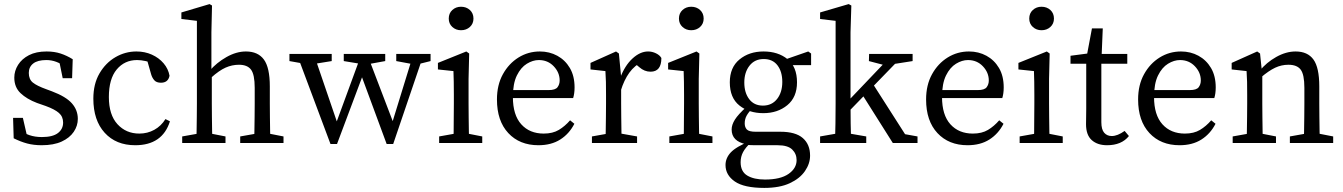

<svg xmlns="http://www.w3.org/2000/svg" viewBox="-20 -700 6574 940"><path d="M184 11Q145 11 113 2.5Q81 -6 47 -23L44 -123H92L117 -14L72 -35V-67Q96 -48 123.5 -38.5Q151 -29 185 -29Q238 -29 263.5 -48.5Q289 -68 289 -100Q289 -129 268.5 -147Q248 -165 204 -181L161 -196Q111 -215 80.5 -244Q50 -273 50 -320Q50 -353 68.5 -382.5Q87 -412 122 -430Q157 -448 208 -448Q246 -448 276.5 -438Q307 -428 336 -410L333 -317H287L268 -410L301 -395V-371Q257 -406 207 -406Q164 -406 142.5 -389Q121 -372 121 -343Q121 -312 140.5 -296Q160 -280 207 -263L234 -253Q303 -227 332 -194Q361 -161 361 -118Q361 -84 341 -54.5Q321 -25 282 -7Q243 11 184 11Z M642 11Q548 11 492.5 -50Q437 -111 437 -217Q437 -289 467 -340.5Q497 -392 545 -420Q593 -448 648 -448Q689 -448 723.5 -432.5Q758 -417 781 -390Q804 -363 810 -329Q803 -295 768 -295Q746 -295 735.5 -307Q725 -319 720 -336L697 -417L739 -383Q716 -396 693 -401Q670 -406 651 -406Q590 -406 551.5 -360Q513 -314 513 -225Q513 -138 555 -92Q597 -46 662 -46Q702 -46 735.5 -64.5Q769 -83 790 -117L812 -106Q775 11 642 11Z M872 0V-32L973 -50H992L1084 -32V0ZM941 0Q942 -21 942.5 -55.5Q943 -90 943.5 -127.5Q944 -165 944 -193V-598L868 -607V-639L1006 -680L1018 -673L1015 -542V-347L1017 -335V-193Q1017 -165 1017.5 -127.5Q1018 -90 1018.5 -55.5Q1019 -21 1020 0ZM1156 0V-32L1258 -50H1276L1368 -32V0ZM1224 0Q1225 -21 1225.5 -55Q1226 -89 1226.5 -126.5Q1227 -164 1227 -193V-270Q1227 -335 1209 -359Q1191 -383 1150 -383Q1116 -383 1084.5 -369Q1053 -355 1014 -320L996 -353H1006Q1040 -393 1088.5 -420.5Q1137 -448 1184 -448Q1243 -448 1272 -408.5Q1301 -369 1301 -277V-193Q1301 -164 1301.5 -126.5Q1302 -89 1302.5 -55Q1303 -21 1304 0Z M1598 5 1433 -436H1516L1638 -79H1619L1750 -436H1777L1913 -80L1894 -79L2004 -436H2055L1905 5H1873L1743 -347H1762L1630 5ZM1397 -401V-436H1604V-401L1505 -385H1487ZM1663 -401V-436H1866V-401L1778 -385H1760ZM1920 -401V-436H2088V-401L2024 -385H2006Z M2130 0V-32L2231 -50H2249L2341 -32V0ZM2200 0Q2201 -21 2201 -55.5Q2201 -90 2201.5 -127.5Q2202 -165 2202 -193V-236Q2202 -274 2201.5 -299Q2201 -324 2200 -352L2124 -360V-392L2263 -448L2277 -438L2274 -314V-193Q2274 -165 2274.5 -127.5Q2275 -90 2275.5 -55.5Q2276 -21 2277 0ZM2237 -552Q2212 -552 2194.5 -568Q2177 -584 2177 -609Q2177 -635 2194.5 -651Q2212 -667 2237 -667Q2263 -667 2280.5 -651Q2298 -635 2298 -609Q2298 -584 2280.5 -568Q2263 -552 2237 -552Z M2616 11Q2524 11 2468.5 -48.5Q2413 -108 2413 -213Q2413 -284 2442 -336.5Q2471 -389 2518.5 -418.5Q2566 -448 2623 -448Q2670 -448 2708.5 -427Q2747 -406 2770 -367Q2793 -328 2793 -272Q2793 -256 2791 -242.5Q2789 -229 2786 -220H2447V-259H2666Q2699 -259 2709.5 -273Q2720 -287 2720 -306Q2720 -345 2691 -375.5Q2662 -406 2618 -406Q2589 -406 2559.5 -388Q2530 -370 2510.5 -330.5Q2491 -291 2491 -225Q2491 -137 2532 -91.5Q2573 -46 2642 -46Q2686 -46 2716 -64Q2746 -82 2771 -111L2792 -94Q2767 -45 2723 -17Q2679 11 2616 11Z M2878 0V-32L2979 -50H2998L3099 -32V0ZM2944 0Q2945 -21 2945.5 -55.5Q2946 -90 2946.5 -127.5Q2947 -165 2947 -193V-236Q2947 -274 2946.5 -299Q2946 -324 2944 -352L2871 -360V-392L2996 -448L3010 -438L3021 -323V-193Q3021 -165 3021.5 -127.5Q3022 -90 3022.5 -55.5Q3023 -21 3023 0ZM3019 -255 3007 -318H3016Q3039 -379 3076.5 -413.5Q3114 -448 3153 -448Q3173 -448 3191.5 -439Q3210 -430 3218 -416Q3218 -349 3165 -349Q3135 -349 3110 -371L3085 -392L3130 -402Q3087 -380 3061 -344Q3035 -308 3019 -255Z M3257 0V-32L3358 -50H3376L3468 -32V0ZM3327 0Q3328 -21 3328 -55.5Q3328 -90 3328.5 -127.5Q3329 -165 3329 -193V-236Q3329 -274 3328.5 -299Q3328 -324 3327 -352L3251 -360V-392L3390 -448L3404 -438L3401 -314V-193Q3401 -165 3401.5 -127.5Q3402 -90 3402.5 -55.5Q3403 -21 3404 0ZM3364 -552Q3339 -552 3321.5 -568Q3304 -584 3304 -609Q3304 -635 3321.5 -651Q3339 -667 3364 -667Q3390 -667 3407.5 -651Q3425 -635 3425 -609Q3425 -584 3407.5 -568Q3390 -552 3364 -552Z M3722 220Q3623 220 3577.5 188.5Q3532 157 3532 108Q3532 74 3557.5 46.5Q3583 19 3653 -10L3658 -4Q3630 22 3618 44.5Q3606 67 3606 94Q3606 140 3638.5 159.5Q3671 179 3725 179Q3801 179 3840.5 151.5Q3880 124 3880 84Q3880 53 3858.5 32Q3837 11 3787 11H3679Q3667 11 3655.5 10.5Q3644 10 3633 9V6Q3562 -8 3562 -66Q3562 -89 3578 -114.5Q3594 -140 3635 -177V-187L3666 -173Q3645 -151 3635.5 -134Q3626 -117 3626 -96Q3626 -77 3636.5 -66Q3647 -55 3680 -55H3801Q3875 -55 3910.5 -24Q3946 7 3946 62Q3946 101 3921 137.5Q3896 174 3846.5 197Q3797 220 3722 220ZM3717 -146Q3647 -146 3600 -183.5Q3553 -221 3553 -297Q3553 -370 3600.5 -409Q3648 -448 3718 -448Q3789 -448 3835.5 -410.5Q3882 -373 3882 -297Q3882 -224 3834.5 -185Q3787 -146 3717 -146ZM3715 -183Q3759 -183 3784.5 -215.5Q3810 -248 3810 -299Q3810 -349 3786.5 -380Q3763 -411 3719 -411Q3675 -411 3649.5 -378.5Q3624 -346 3624 -296Q3624 -246 3648 -214.5Q3672 -183 3715 -183ZM3810 -381V-406H3816L3937 -448L3951 -438V-381Z M3995 0V-32L4098 -50H4117L4221 -32V0ZM4068 0Q4071 -96 4071 -193V-598L3995 -607V-639L4135 -680L4148 -673L4144 -542V-193Q4144 -96 4147 0ZM4108 -126V-180L4352 -436H4409ZM4351 0 4197 -244 4248 -298 4411 -43 4472 -32V0ZM4234 -401 4235 -436H4448V-401L4346 -385L4318 -379Z M4717 11Q4625 11 4569.5 -48.5Q4514 -108 4514 -213Q4514 -284 4543 -336.5Q4572 -389 4619.5 -418.5Q4667 -448 4724 -448Q4771 -448 4809.5 -427Q4848 -406 4871 -367Q4894 -328 4894 -272Q4894 -256 4892 -242.5Q4890 -229 4887 -220H4548V-259H4767Q4800 -259 4810.5 -273Q4821 -287 4821 -306Q4821 -345 4792 -375.5Q4763 -406 4719 -406Q4690 -406 4660.5 -388Q4631 -370 4611.5 -330.5Q4592 -291 4592 -225Q4592 -137 4633 -91.5Q4674 -46 4743 -46Q4787 -46 4817 -64Q4847 -82 4872 -111L4893 -94Q4868 -45 4824 -17Q4780 11 4717 11Z M4972 0V-32L5073 -50H5091L5183 -32V0ZM5042 0Q5043 -21 5043 -55.5Q5043 -90 5043.5 -127.5Q5044 -165 5044 -193V-236Q5044 -274 5043.5 -299Q5043 -324 5042 -352L4966 -360V-392L5105 -448L5119 -438L5116 -314V-193Q5116 -165 5116.5 -127.5Q5117 -90 5117.5 -55.5Q5118 -21 5119 0ZM5079 -552Q5054 -552 5036.5 -568Q5019 -584 5019 -609Q5019 -635 5036.5 -651Q5054 -667 5079 -667Q5105 -667 5122.5 -651Q5140 -635 5140 -609Q5140 -584 5122.5 -568Q5105 -552 5079 -552Z M5400 11Q5353 11 5325 -14Q5297 -39 5297 -92Q5297 -109 5297.5 -125.5Q5298 -142 5298 -169V-388H5221V-427L5335 -442L5298 -412L5326 -561H5379L5373 -418L5372 -400V-102Q5372 -66 5386 -50Q5400 -34 5423 -34Q5451 -34 5486 -59L5507 -34Q5471 11 5400 11ZM5335 -388V-436H5499V-388Z M5755 11Q5663 11 5607.5 -48.5Q5552 -108 5552 -213Q5552 -284 5581 -336.5Q5610 -389 5657.5 -418.5Q5705 -448 5762 -448Q5809 -448 5847.5 -427Q5886 -406 5909 -367Q5932 -328 5932 -272Q5932 -256 5930 -242.5Q5928 -229 5925 -220H5586V-259H5805Q5838 -259 5848.5 -273Q5859 -287 5859 -306Q5859 -345 5830 -375.5Q5801 -406 5757 -406Q5728 -406 5698.5 -388Q5669 -370 5649.5 -330.5Q5630 -291 5630 -225Q5630 -137 5671 -91.5Q5712 -46 5781 -46Q5825 -46 5855 -64Q5885 -82 5910 -111L5931 -94Q5906 -45 5862 -17Q5818 11 5755 11Z M6363 0Q6364 -21 6364.5 -55Q6365 -89 6365.5 -126.5Q6366 -164 6366 -193V-270Q6366 -335 6348 -359Q6330 -383 6288 -383Q6254 -383 6223 -368.5Q6192 -354 6152 -320L6140 -353H6147Q6180 -394 6228 -421Q6276 -448 6323 -448Q6382 -448 6410.5 -408.5Q6439 -369 6439 -277V-193Q6439 -164 6439.5 -126.5Q6440 -89 6440.5 -55Q6441 -21 6442 0ZM6015 0V-32L6116 -50H6135L6227 -32V0ZM6083 0Q6084 -21 6084.5 -55.5Q6085 -90 6085.5 -127.5Q6086 -165 6086 -193V-236Q6086 -274 6085.5 -299Q6085 -324 6083 -352L6010 -360V-392L6135 -448L6149 -438L6160 -332V-193Q6160 -165 6160.5 -127.5Q6161 -90 6161.5 -55.5Q6162 -21 6162 0ZM6295 0V-32L6396 -50H6415L6507 -32V0Z"/></svg>

Font: Lisu Bosa ExtraLight
Style: Regular
Weight: 200
Designer: David Morse, Annie Olsen, Victor Gaultney, Frank Grießhammer (Latin)
Foundry: SIL International
Version: Version 2.000